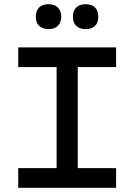

<svg xmlns="http://www.w3.org/2000/svg" viewBox="-20 -896 640 916"><path d="M534 -670H67V-576H250V-94H67V0H534V-94H351V-576H534ZM151 -815C151 -780 172 -757 212 -757C250 -757 272 -780 272 -815V-817C272 -853 250 -876 212 -876C172 -876 151 -853 151 -817ZM328 -815C328 -780 349 -757 389 -757C428 -757 449 -780 449 -815V-817C449 -853 428 -876 389 -876C349 -876 328 -853 328 -817Z"/></svg>

Font: LT Wave Mono Medium
Style: Regular
Weight: 500
Designer: Daniel Lyons
Version: Version 2.5 (Glyphs App)